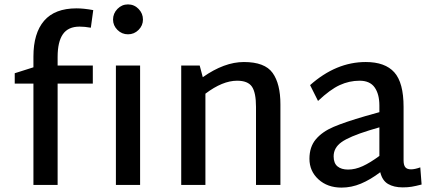

<svg xmlns="http://www.w3.org/2000/svg" viewBox="-20 -841 1951 873"><path d="M47 0ZM242 -543H402V-461H242V0H132V-461H47V-508L132 -535V-584Q132 -690 180.5 -746.5Q229 -803 328 -803Q361 -803 404 -795L393 -715Q365 -720 342 -720Q290 -720 266 -685.5Q242 -651 242 -582ZM494 -752Q494 -780 514 -800.5Q534 -821 562 -821Q590 -821 610 -800.5Q630 -780 630 -752Q630 -725 610 -705Q590 -685 562 -685Q534 -685 514 -705Q494 -725 494 -752ZM507 -543H617V0H507Z M1255 -367V0H1144V-355Q1144 -420 1125.5 -447Q1107 -474 1058 -474Q992 -474 914 -415V0H804V-543H888L902 -490Q1000 -559 1089 -559Q1184 -559 1219.5 -509.5Q1255 -460 1255 -367Z M1897 -2Q1870 5 1852 8Q1834 11 1811 11Q1771 11 1744.5 -4.5Q1718 -20 1709 -58Q1664 -24 1621 -6Q1578 12 1533 12Q1469 12 1428 -25.5Q1387 -63 1387 -119Q1387 -173 1416 -207.5Q1445 -242 1496.5 -264Q1548 -286 1641 -313L1705 -331V-361Q1705 -413 1683.5 -443.5Q1662 -474 1615 -474Q1568 -474 1524.5 -454Q1481 -434 1426 -382L1390 -454Q1508 -559 1643 -559Q1731 -559 1773 -512Q1815 -465 1815 -355V-112Q1815 -90 1823 -80.5Q1831 -71 1849 -71Q1866 -71 1891 -80ZM1563 -70Q1595 -70 1629 -85.5Q1663 -101 1705 -132V-262L1658 -248Q1568 -220 1532.5 -194.5Q1497 -169 1497 -130Q1497 -99 1514.5 -84.5Q1532 -70 1563 -70Z"/></svg>

Font: Martel Sans SemiBold
Style: Regular
Weight: 600
Designer: Dan Reynolds and Mathieu Réguer
Foundry: Dan Reynolds and Mathieu Réguer
Version: Version 1.002; ttfautohint (v1.1) -l 5 -r 5 -G 72 -x 0 -D la